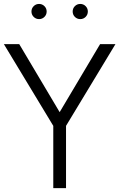

<svg xmlns="http://www.w3.org/2000/svg" viewBox="-33 -980 621 1000"><path d="M244.5 0V-324.5L-12.7 -750H67.3L277.7 -395.9L488.2 -750H568.2L310.9 -324.5V0ZM385 -880.5Q368.6 -880.5 357 -892Q345.5 -903.6 345.5 -920Q345.5 -936.4 357 -948Q368.6 -959.5 385 -959.5Q401.4 -959.5 413 -948Q424.5 -936.4 424.5 -920Q424.5 -903.6 413 -892Q401.4 -880.5 385 -880.5ZM170.5 -880.5Q154.1 -880.5 142.5 -892Q130.9 -903.6 130.9 -920Q130.9 -936.4 142.5 -948Q154.1 -959.5 170.5 -959.5Q186.8 -959.5 198.4 -948Q210 -936.4 210 -920Q210 -903.6 198.4 -892Q186.8 -880.5 170.5 -880.5Z"/></svg>

Font: Spartan
Style: Regular
Weight: 400
Designer: Matt Bailey, Mirko Velimirovic
Foundry: Matt Bailey
Version: Version 1.005